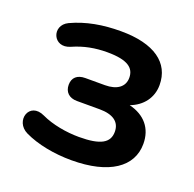

<svg xmlns="http://www.w3.org/2000/svg" viewBox="-97 -598 714 707"><g transform="rotate(20 260.0 -244.5)"><path d="M252 10C400 10 481 -47 481 -137C481 -198 446 -239 385 -254C433 -272 463 -311 463 -361C463 -448 393 -499 262 -499C191 -499 128 -488 70 -461C13 -434 45 -354 108 -382C151 -401 194 -409 241 -409C322 -409 349 -386 349 -348C349 -312 320 -292 274 -292H197C166 -292 148 -276 148 -248C148 -220 166 -202 197 -202H286C338 -202 367 -182 367 -143C367 -100 334 -80 249 -80C200 -80 143 -90 101 -110C34 -142 7 -56 67 -27C117 -3 184 10 252 10Z"/></g></svg>

Font: Nunito
Style: Bold
Weight: 700
Designer: Vernon Adams
Foundry: Vernon Adams
Version: Version 3.602